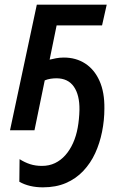

<svg xmlns="http://www.w3.org/2000/svg" viewBox="-20 -559 540 824"><path d="M164 245Q135 245 109.5 239Q84 233 63 221L64 124Q86 138 109 145.5Q132 153 160 153Q191 153 216 141Q241 129 260.5 107Q280 85 293.5 55Q307 25 313.5 -11Q320 -47 321 -87Q322 -151 297 -187Q272 -223 222 -223Q210 -223 197 -221Q184 -219 172 -214L128 0H23L138 -539H438L418 -450H223L193 -303Q205 -306 220.5 -309Q236 -312 254 -312Q306 -312 345.5 -286.5Q385 -261 407 -212Q429 -163 428 -93Q428 -43 418 6.5Q408 56 388.5 98.5Q369 141 337.5 174.5Q306 208 263 226.5Q220 245 164 245Z"/></svg>

Font: Noto Sans Display Medium
Style: Italic
Weight: 500
Italic angle: -12°
Designer: Monotype Design Team
Foundry: Monotype Imaging Inc.
Version: Version 2.003